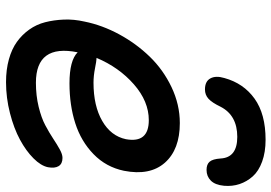

<svg xmlns="http://www.w3.org/2000/svg" viewBox="-156 -744 927 656"><g transform="rotate(90 308.0 -416.5)"><path d="M458 -859.9Q500.5 -859.9 532.7 -848.1Q564.9 -836.4 583 -816.2Q601.1 -795.9 609.4 -771Q617.7 -746.1 615.2 -717.8Q612.3 -687.5 597.7 -672.9Q583 -658.2 561 -658.2Q542 -658.2 533 -668.7Q523.9 -679.2 522 -706.1Q519 -763.2 448.2 -763.2Q374.5 -763.2 345.2 -706.1Q331.1 -676.8 317.9 -664.8Q304.7 -652.8 286.1 -652.8Q258.3 -652.8 248.3 -671.4Q238.3 -689.9 247.1 -719.2Q265.1 -784.7 317.6 -822.3Q370.1 -859.9 458 -859.9ZM261.2 26.9Q218.3 26.9 183.1 17.1Q147.9 7.3 123.5 -10.3Q99.1 -27.8 81.5 -52.5Q64 -77.1 56.4 -106.9Q48.8 -136.7 47.4 -170.7Q45.9 -204.6 54.2 -241.2Q66.4 -301.8 97.9 -359.9Q129.4 -418 174.1 -464.1Q218.8 -510.3 278.3 -538.6Q337.9 -566.9 400.9 -566.9Q491.2 -566.9 536.4 -515.9Q581.5 -464.8 564 -376Q551.3 -314.9 507.3 -272.2Q463.4 -229.5 401.6 -209.7Q339.8 -189.9 265.1 -189.9Q187 -189.9 159.2 -217.8Q130.4 -75.2 263.2 -75.2Q307.1 -75.2 345.2 -84.5Q383.3 -93.8 408.4 -107.2Q433.6 -120.6 453.9 -134Q474.1 -147.5 491 -156.7Q507.8 -166 520 -166Q540 -166 548.1 -152.8Q556.2 -139.6 551.8 -116.2Q546.9 -92.3 521.5 -66.9Q496.1 -41.5 457.8 -20.8Q419.4 0 367.2 13.4Q314.9 26.9 261.2 26.9ZM181.2 -282.2Q188 -282.2 213.9 -277.1Q239.7 -272 263.2 -272Q342.3 -272 393.8 -301.8Q445.3 -331.5 456.1 -382.8Q470.2 -460.9 391.1 -460.9Q326.7 -460.9 268.6 -409.9Q210.4 -358.9 178.2 -282.2Z"/></g></svg>

Font: Shantell Sans Irregular Bouncy
Style: Italic
Weight: 500
Italic angle: -11.31°
Designer: Stephen Nixon, Anya Danilova, Shantell Martin
Foundry: Arrow Type
Version: Version 1.006;[9816181b4]